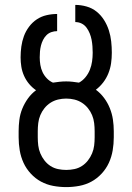

<svg xmlns="http://www.w3.org/2000/svg" viewBox="-20 -755 540 783"><path d="M250 8Q223 8 196.5 3Q170 -2 147 -14.5Q124 -27 105.5 -47Q87 -67 76 -91Q65 -115 60.5 -141.5Q56 -168 56 -195V-220Q56 -243 59 -266.5Q62 -290 71 -312Q80 -334 94 -353.5Q108 -373 127 -387Q111 -398 98.5 -413Q86 -428 78 -446Q70 -464 67 -483Q64 -502 64 -521Q64 -543 67 -565Q70 -587 77.5 -607.5Q85 -628 98.5 -646Q112 -664 130 -676Q148 -688 169.5 -693Q191 -698 213 -698V-628Q201 -628 189.5 -624Q178 -620 169.5 -611.5Q161 -603 155.5 -592Q150 -581 147 -569Q144 -557 143 -545Q142 -533 142 -521Q142 -506 144.5 -490.5Q147 -475 153.5 -461Q160 -447 171 -435.5Q182 -424 196 -418Q209 -420 222.5 -421.5Q236 -423 250 -423Q263 -423 276 -421.5Q289 -420 302 -418Q317 -426 328.5 -440Q340 -454 346.5 -470.5Q353 -487 355.5 -504.5Q358 -522 358 -540Q358 -553 357 -566.5Q356 -580 353.5 -593Q351 -606 346 -618.5Q341 -631 333 -642Q325 -653 313 -659Q301 -665 287 -665V-735Q310 -735 333 -728.5Q356 -722 374 -707.5Q392 -693 404.5 -673Q417 -653 424 -631Q431 -609 433.5 -586Q436 -563 436 -540Q436 -518 433 -497Q430 -476 422 -456Q414 -436 401 -419Q388 -402 371 -389Q390 -375 404.5 -355.5Q419 -336 428 -313.5Q437 -291 440.5 -267.5Q444 -244 444 -220V-195Q444 -168 439.5 -141.5Q435 -115 424 -91Q413 -67 394.5 -47Q376 -27 353 -14.5Q330 -2 303.5 3Q277 8 250 8ZM250 -62Q267 -62 283.5 -65.5Q300 -69 314 -78Q328 -87 338.5 -100.5Q349 -114 355.5 -129.5Q362 -145 364 -161.5Q366 -178 366 -195V-220Q366 -236 364 -253Q362 -270 355.5 -285.5Q349 -301 338.5 -314Q328 -327 314 -336Q300 -345 283.5 -349Q267 -353 250 -353Q233 -353 216.5 -349Q200 -345 186 -336Q172 -327 161.5 -314Q151 -301 144.5 -285.5Q138 -270 136 -253Q134 -236 134 -220V-195Q134 -178 136 -161.5Q138 -145 144.5 -129.5Q151 -114 161.5 -100.5Q172 -87 186 -78Q200 -69 216.5 -65.5Q233 -62 250 -62Z"/></svg>

Font: Iosevka Custom
Style: Regular
Weight: 400
Monospace: yes
Designer: Belleve Invis
Foundry: Belleve Invis
Version: Version 32.5.0; ttfautohint (v1.8.4)